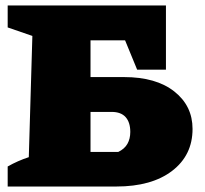

<svg xmlns="http://www.w3.org/2000/svg" viewBox="-20 -680 748 700"><path d="M8 0V-73Q45 -94 85 -107L98 -549L8 -580V-660H585V-426H480L436 -533H310V-399H432Q549 -399 615.5 -346.5Q682 -294 682 -210Q682 -114 607.5 -57Q533 0 404 0ZM310 -126H411Q434 -137 444.5 -155.5Q455 -174 455 -199Q455 -234 438 -253Q421 -272 387 -272H310Z"/></svg>

Font: Piazzolla SC Black
Style: Regular
Weight: 900
Designer: Juan Pablo del Peral
Foundry: Huerta Tipografica
Version: Version 1.330